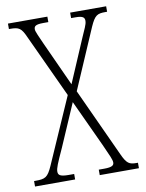

<svg xmlns="http://www.w3.org/2000/svg" viewBox="-82 -772 629 830"><g transform="rotate(-10 233.0 -357.0)"><path d="M4 0H180V-24H156C117 -24 110 -32 110 -47C110 -61 118 -81 147 -144L228 -331L323 -126C346 -75 355 -56 355 -44C355 -32 348 -24 312 -24H288V0H460V-24H454C422 -24 411 -30 391 -74L253 -374L367 -638C388 -685 399 -690 435 -690H442V-714H284V-690H304C336 -690 343 -682 343 -668C343 -651 331 -631 319 -602L236 -408L147 -603C134 -633 121 -659 121 -669C121 -682 126 -690 162 -690H184V-714H11V-690H16C55 -690 65 -684 84 -641L212 -365L85 -76C64 -29 53 -24 10 -24H4Z"/></g></svg>

Font: Noto Serif Armenian ExtraCondensed ExtraLight
Style: Regular
Weight: 200
Width: 2
Designer: Monotype Design Team
Foundry: Monotype Imaging Inc.
Version: Version 2.008